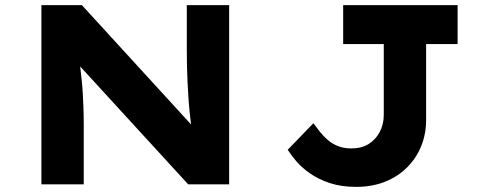

<svg xmlns="http://www.w3.org/2000/svg" viewBox="-20 -720 1875 750"><path d="M141.7 0V-700H299.8L756.9 -200.5L729.7 -204.7Q725.1 -241.3 721.6 -274.6Q718.1 -307.9 716.1 -338.3Q714.1 -368.7 712.6 -399Q711.1 -429.3 710.4 -461Q709.7 -492.7 709.7 -527.4V-700H875.1V0H715L241.9 -516.4L287.1 -508.6Q290.7 -482.5 293.4 -458.2Q296.2 -433.8 298.9 -409.4Q301.7 -385 303.2 -358.2Q304.7 -331.4 305.9 -301.1Q307.1 -270.7 307.1 -233.6V0ZM1370.9 10Q1313.4 10 1268.3 -4.9Q1223.2 -19.9 1190.8 -42.8Q1158.3 -65.7 1137.2 -90.5Q1116 -115.3 1103.9 -134.9L1204.2 -238.7Q1216.3 -221.9 1230.2 -204.5Q1244.1 -187.1 1261.6 -172.2Q1279.2 -157.4 1301.6 -148.8Q1324 -140.2 1352.6 -140.2Q1392.1 -140.2 1420 -157.6Q1447.9 -174.9 1463.5 -204.8Q1479.1 -234.7 1479.1 -270.8V-547.8H1320.5V-700H1767.5V-547.8H1644.5V-251Q1644.5 -196.6 1625.2 -149Q1605.8 -101.4 1569.7 -65.6Q1533.6 -29.7 1483.4 -9.9Q1433.2 10 1370.9 10Z"/></svg>

Font: Lexend Mega
Style: Regular
Weight: 400
Designer: Bonnie Shaver-Troup, Thomas Jockin
Foundry: Lexend
Version: Version 1.007